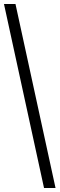

<svg xmlns="http://www.w3.org/2000/svg" viewBox="-20 -828 300 968"><path d="M202 120 0 -808H58L260 120Z"/></svg>

Font: Encode Sans SemiCondensed SemiCondensed Light
Style: Regular
Weight: 300
Width: 4
Designer: Multiple Designers
Foundry: Impallari Type
Version: Version 3.000; ttfautohint (v1.8.3) -l 8 -r 50 -G 200 -x 14 